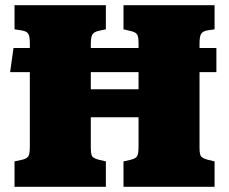

<svg xmlns="http://www.w3.org/2000/svg" viewBox="-20 -720 883 740"><path d="M36 0V-98L64 -104Q82 -108 88.5 -116.5Q95 -125 95 -155V-442H19L32 -535H95V-553Q95 -581 88.5 -590.5Q82 -600 62 -603L36 -607V-700H388V-607L360 -601Q342 -597 336 -587Q330 -577 330 -550V-535H514V-554Q514 -580 507.5 -588.5Q501 -597 481 -601L456 -607V-700H807V-607L780 -603Q762 -600 755.5 -590Q749 -580 749 -552V-535H814V-442H749V-151Q749 -123 756 -116Q763 -109 782 -104L807 -98V0H456V-98L483 -104Q501 -108 507.5 -116.5Q514 -125 514 -155V-268H330V-151Q330 -123 336.5 -116Q343 -109 362 -104L388 -98V0ZM330 -376H514V-442H330Z"/></svg>

Font: Literata Variable Black
Style: Regular
Weight: 900
Designer: Latin by Veronika Burian and Jose Scaglione. Greek by Irene Vlachou. Cyrillic by Vera Evstafieva.
Foundry: TypeTogether
Version: Version 3.021